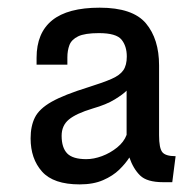

<svg xmlns="http://www.w3.org/2000/svg" viewBox="-20 -736 515 505"><path d="M189.5 -251Q120.6 -251 90.6 -284.7Q60.5 -318.4 60.5 -372.1Q60.5 -404.3 71.8 -427Q83 -449.7 115.7 -468.3Q148.4 -486.8 212.9 -506.8Q252 -519 273.7 -528.6Q295.4 -538.1 304.4 -551.3Q313.5 -564.5 313.5 -587.4Q313.5 -614.7 299.6 -631.8Q285.6 -648.9 240.2 -648.9Q203.1 -648.9 185.5 -640.4Q168 -631.8 162.6 -617.4Q157.2 -603 157.2 -585V-565.9H76.2V-584Q76.2 -649.4 117.2 -682.6Q158.2 -715.8 242.2 -715.8Q329.1 -715.8 363.8 -674.6Q398.4 -633.3 398.4 -564V-380.4Q398.4 -346.2 407 -335.7Q415.5 -325.2 441.9 -325.2L433.1 -256.8H409.2Q366.7 -256.8 348.6 -274.4Q330.6 -292 320.3 -321.8Q310.5 -306.2 293.7 -289.8Q276.9 -273.4 251.2 -262.2Q225.6 -251 189.5 -251ZM207 -317.4Q226.6 -317.4 248.3 -325.4Q270 -333.5 288.1 -348.1Q306.2 -362.8 313 -381.3V-497.6Q304.2 -488.3 282 -474.6Q259.8 -460.9 224.1 -450.7Q180.2 -437.5 161.1 -421.6Q142.1 -405.8 142.1 -378.9Q142.1 -347.7 156.7 -332.5Q171.4 -317.4 207 -317.4Z"/></svg>

Font: Monda Medium
Style: Regular
Weight: 500
Designer: Vernon Adams
Foundry: Vernon Adams
Version: Version 2.200